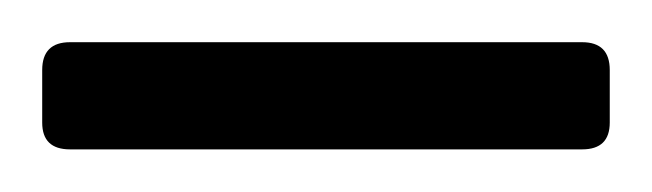

<svg xmlns="http://www.w3.org/2000/svg" viewBox="-20 -665 309 91"><path d="M255.9 -594.2H13.2Q0 -594.2 0 -606.9V-631.8Q0 -645 13.2 -645H255.9Q269 -645 269 -631.8V-606.9Q269 -594.2 255.9 -594.2Z"/></svg>

Font: Barlow
Style: Regular
Weight: 400
Designer: Jeremy Tribby
Foundry: Jeremy Tribby
Version: Version 1.101